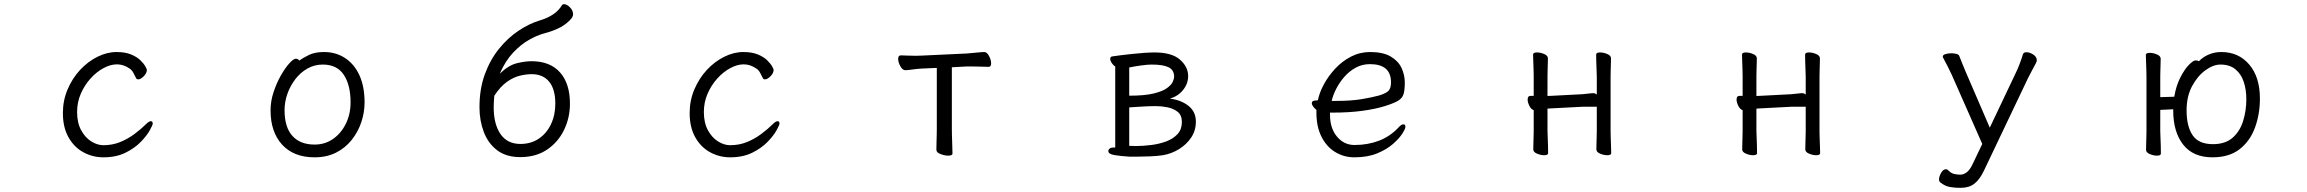

<svg xmlns="http://www.w3.org/2000/svg" viewBox="-20 -735 11040 919"><path d="M711 -143Q711 -137 697 -111.5Q683 -86 654 -56Q625 -26 580.5 -4Q536 18 475 18Q423 18 378.5 -6.5Q334 -31 307.5 -78.5Q281 -126 281 -194Q281 -254 303.5 -307Q326 -360 363 -400Q400 -440 446 -463Q492 -486 538 -486Q579 -486 607 -474.5Q635 -463 651.5 -447Q668 -431 675.5 -417.5Q683 -404 683 -401Q683 -385 668 -370Q653 -355 641 -355Q635 -355 632 -360Q625 -374 618 -387Q611 -400 600 -407Q571 -427 540 -427Q509 -427 475.5 -409Q442 -391 413.5 -359.5Q385 -328 367 -287Q349 -246 349 -199Q349 -147 368.5 -111.5Q388 -76 417 -58Q446 -40 475 -40Q518 -40 555 -55Q592 -70 623.5 -93.5Q655 -117 678 -140Q693 -155 702 -155Q711 -155 711 -143Z M1413 -445Q1433 -460 1461 -473Q1489 -486 1531 -486Q1588 -486 1632 -457Q1676 -428 1700.5 -374.5Q1725 -321 1725 -245Q1725 -197 1709.5 -150.5Q1694 -104 1663.5 -65.5Q1633 -27 1588.5 -4.5Q1544 18 1486 18Q1386 18 1330.5 -42.5Q1275 -103 1275 -207Q1275 -251 1289.5 -294.5Q1304 -338 1324.5 -374Q1345 -410 1365 -432Q1385 -454 1396 -454Q1406 -454 1413 -445ZM1486 -43Q1535 -43 1573.5 -69.5Q1612 -96 1635 -142Q1658 -188 1658 -245Q1658 -328 1625.5 -377Q1593 -426 1525 -426Q1485 -426 1451.5 -407Q1418 -388 1393.5 -356Q1369 -324 1355.5 -285.5Q1342 -247 1342 -208Q1342 -126 1379.5 -84.5Q1417 -43 1486 -43Z M2372 -382Q2413 -422 2452.5 -432Q2492 -442 2524 -442Q2613 -442 2660.5 -388.5Q2708 -335 2708 -239Q2708 -171 2679.5 -112.5Q2651 -54 2598 -18.5Q2545 17 2470 17Q2403 17 2360 -15.5Q2317 -48 2296 -102.5Q2275 -157 2275 -222Q2275 -309 2300.5 -379Q2326 -449 2368.5 -501.5Q2411 -554 2462 -588Q2513 -622 2563 -637Q2640 -660 2669 -709Q2672 -715 2680 -715Q2693 -715 2708 -700Q2723 -685 2723 -667Q2723 -658 2717 -649Q2696 -623 2664.5 -605.5Q2633 -588 2581 -574Q2551 -566 2512.5 -544.5Q2474 -523 2436.5 -483.5Q2399 -444 2372 -382ZM2346 -277Q2345 -266 2344 -251Q2343 -236 2343 -222Q2343 -141 2375.5 -93.5Q2408 -46 2471 -46Q2521 -46 2558.5 -71Q2596 -96 2617 -140Q2638 -184 2638 -239Q2638 -308 2608.5 -344Q2579 -380 2525 -380Q2500 -380 2469.5 -373Q2439 -366 2407.5 -344Q2376 -322 2346 -277Z M3711 -143Q3711 -137 3697 -111.5Q3683 -86 3654 -56Q3625 -26 3580.5 -4Q3536 18 3475 18Q3423 18 3378.5 -6.5Q3334 -31 3307.5 -78.5Q3281 -126 3281 -194Q3281 -254 3303.5 -307Q3326 -360 3363 -400Q3400 -440 3446 -463Q3492 -486 3538 -486Q3579 -486 3607 -474.5Q3635 -463 3651.5 -447Q3668 -431 3675.5 -417.5Q3683 -404 3683 -401Q3683 -385 3668 -370Q3653 -355 3641 -355Q3635 -355 3632 -360Q3625 -374 3618 -387Q3611 -400 3600 -407Q3571 -427 3540 -427Q3509 -427 3475.5 -409Q3442 -391 3413.5 -359.5Q3385 -328 3367 -287Q3349 -246 3349 -199Q3349 -147 3368.5 -111.5Q3388 -76 3417 -58Q3446 -40 3475 -40Q3518 -40 3555 -55Q3592 -70 3623.5 -93.5Q3655 -117 3678 -140Q3693 -155 3702 -155Q3711 -155 3711 -143Z M4464 -410 4396 -407Q4372 -406 4348 -402.5Q4324 -399 4313 -399Q4300 -399 4289.5 -418Q4279 -437 4279 -453Q4279 -470 4292 -470Q4300 -470 4320.5 -469Q4341 -468 4364 -468Q4372 -468 4380 -468.5Q4388 -469 4395 -469L4608 -479Q4633 -481 4657 -483.5Q4681 -486 4691 -486Q4704 -486 4714 -467Q4724 -448 4724 -432Q4724 -415 4712 -415Q4703 -415 4677.5 -416Q4652 -417 4626 -417H4609L4536 -413V-115Q4536 -109 4536.5 -86Q4537 -63 4538 -38Q4539 -13 4539 0Q4539 10 4518 10Q4502 10 4482 2.5Q4462 -5 4462 -18Q4462 -26 4462.5 -46.5Q4463 -67 4463.5 -87.5Q4464 -108 4464 -115Z M5388 15Q5340 12 5312.5 7Q5285 2 5285 -12Q5285 -19 5291.5 -24Q5298 -29 5309 -29H5318V-417Q5309 -422 5301.5 -433Q5294 -444 5294 -453Q5294 -464 5304 -465Q5315 -467 5340 -470Q5365 -473 5396 -476.5Q5427 -480 5456.5 -482Q5486 -484 5506 -484Q5589 -484 5628 -449.5Q5667 -415 5667 -371Q5667 -334 5642.5 -304Q5618 -274 5580 -263Q5634 -256 5669 -228Q5704 -200 5704 -153Q5704 -110 5681.5 -76.5Q5659 -43 5623 -21Q5587 1 5546 8Q5519 12 5482.5 13.5Q5446 15 5416 15ZM5385 -277Q5459 -277 5502 -287.5Q5545 -298 5566 -313.5Q5587 -329 5593.5 -344Q5600 -359 5600 -367Q5600 -400 5573.5 -413Q5547 -426 5492 -426Q5473 -426 5440.5 -421.5Q5408 -417 5385 -412ZM5505 -227Q5482 -227 5448 -225Q5414 -223 5385 -221V-37Q5392 -37 5399.5 -36.5Q5407 -36 5415 -36Q5452 -36 5491 -41Q5530 -46 5563 -58.5Q5596 -71 5616.5 -93.5Q5637 -116 5637 -151Q5637 -184 5616.5 -200Q5596 -216 5567.5 -221.5Q5539 -227 5515 -227Z M6346 -196V-186Q6346 -121 6379.5 -81Q6413 -41 6463 -41Q6527 -41 6580.5 -61.5Q6634 -82 6674 -125Q6681 -133 6687 -136.5Q6693 -140 6697 -140Q6707 -140 6707 -128Q6707 -119 6692.5 -96Q6678 -73 6648 -46.5Q6618 -20 6572 -1Q6526 18 6463 18Q6412 18 6370.5 -7.5Q6329 -33 6305 -81Q6281 -129 6281 -195V-209Q6272 -216 6265.5 -225Q6259 -234 6259 -241Q6259 -254 6278 -254Q6279 -254 6283 -254.5Q6287 -255 6288 -255Q6295 -291 6316.5 -331Q6338 -371 6371 -406.5Q6404 -442 6446.5 -464Q6489 -486 6538 -486Q6600 -486 6636.5 -464.5Q6673 -443 6688.5 -409.5Q6704 -376 6704 -340Q6704 -306 6698.5 -286Q6693 -266 6673 -253.5Q6653 -241 6608 -227Q6563 -213 6500.5 -204.5Q6438 -196 6359 -196ZM6374 -252Q6448 -252 6498 -260.5Q6548 -269 6581 -278Q6617 -289 6627.5 -302Q6638 -315 6638 -341Q6638 -428 6537 -428Q6500 -428 6469 -411Q6438 -394 6414.5 -367Q6391 -340 6375.5 -309.5Q6360 -279 6354 -252Z M7623 -224H7554L7400 -216Q7397 -216 7393.5 -215.5Q7390 -215 7387 -215V-108Q7387 -102 7388 -81Q7389 -60 7389.5 -37Q7390 -14 7390 -2Q7390 8 7371 8Q7355 8 7337 0.5Q7319 -7 7319 -20Q7319 -28 7319.5 -46.5Q7320 -65 7320.5 -83Q7321 -101 7321 -108V-208Q7309 -211 7300.5 -228Q7292 -245 7292 -258Q7292 -276 7305 -276H7321V-367Q7321 -377 7320.5 -398Q7320 -419 7319 -441Q7318 -463 7318 -474Q7318 -484 7337 -484Q7353 -484 7371 -476.5Q7389 -469 7389 -456Q7389 -448 7388.5 -431.5Q7388 -415 7387.5 -397Q7387 -379 7387 -367V-275Q7390 -276 7393.5 -276Q7397 -276 7399 -276L7553 -284Q7568 -285 7582.5 -287Q7597 -289 7607 -289Q7616 -289 7623 -282V-367Q7623 -377 7622 -398Q7621 -419 7620.5 -441Q7620 -463 7620 -474Q7620 -484 7639 -484Q7655 -484 7673 -476.5Q7691 -469 7691 -456Q7691 -448 7690.5 -431.5Q7690 -415 7689.5 -397Q7689 -379 7689 -367V-108Q7689 -102 7689.5 -81Q7690 -60 7691 -37Q7692 -14 7692 -2Q7692 8 7673 8Q7657 8 7639 0.5Q7621 -7 7621 -20Q7621 -28 7621.5 -46.5Q7622 -65 7622.5 -83Q7623 -101 7623 -108Z M8623 -224H8554L8400 -216Q8397 -216 8393.5 -215.5Q8390 -215 8387 -215V-108Q8387 -102 8388 -81Q8389 -60 8389.5 -37Q8390 -14 8390 -2Q8390 8 8371 8Q8355 8 8337 0.5Q8319 -7 8319 -20Q8319 -28 8319.5 -46.5Q8320 -65 8320.5 -83Q8321 -101 8321 -108V-208Q8309 -211 8300.5 -228Q8292 -245 8292 -258Q8292 -276 8305 -276H8321V-367Q8321 -377 8320.5 -398Q8320 -419 8319 -441Q8318 -463 8318 -474Q8318 -484 8337 -484Q8353 -484 8371 -476.5Q8389 -469 8389 -456Q8389 -448 8388.5 -431.5Q8388 -415 8387.5 -397Q8387 -379 8387 -367V-275Q8390 -276 8393.5 -276Q8397 -276 8399 -276L8553 -284Q8568 -285 8582.5 -287Q8597 -289 8607 -289Q8616 -289 8623 -282V-367Q8623 -377 8622 -398Q8621 -419 8620.5 -441Q8620 -463 8620 -474Q8620 -484 8639 -484Q8655 -484 8673 -476.5Q8691 -469 8691 -456Q8691 -448 8690.5 -431.5Q8690 -415 8689.5 -397Q8689 -379 8689 -367V-108Q8689 -102 8689.5 -81Q8690 -60 8691 -37Q8692 -14 8692 -2Q8692 8 8673 8Q8657 8 8639 0.5Q8621 -7 8621 -20Q8621 -28 8621.5 -46.5Q8622 -65 8622.5 -83Q8623 -101 8623 -108Z M9356 164Q9337 164 9313 160Q9289 156 9266 137Q9261 132 9261 124Q9261 110 9271 92.5Q9281 75 9294 75Q9301 75 9307 82Q9320 95 9335 98Q9350 101 9363 101Q9379 101 9394.5 89Q9410 77 9424 46L9468 -46L9322 -377Q9315 -392 9302.5 -417Q9290 -442 9281 -458Q9279 -462 9279 -464Q9279 -472 9291.5 -476Q9304 -480 9319 -480Q9333 -480 9344.5 -477Q9356 -474 9358 -467Q9365 -449 9372.5 -430.5Q9380 -412 9388 -393L9504 -124L9627 -383Q9637 -403 9646.5 -428Q9656 -453 9663 -476Q9666 -485 9680 -485Q9695 -485 9712 -474Q9729 -463 9729 -447Q9729 -441 9726 -435Q9718 -420 9707 -399.5Q9696 -379 9687 -361L9476 82Q9456 124 9430.5 144Q9405 164 9366 164Z M10382 -212 10320 -209V-106Q10320 -100 10321 -79Q10322 -58 10322.5 -35Q10323 -12 10323 0Q10323 10 10304 10Q10288 10 10270 2.5Q10252 -5 10252 -18Q10252 -26 10252.5 -44.5Q10253 -63 10253.5 -81Q10254 -99 10254 -106V-365Q10254 -375 10253.5 -396Q10253 -417 10252 -439Q10251 -461 10251 -472Q10251 -482 10270 -482Q10286 -482 10304 -474.5Q10322 -467 10322 -454Q10322 -446 10321.5 -429.5Q10321 -413 10320.5 -395Q10320 -377 10320 -365V-270L10387 -272Q10396 -325 10416 -364Q10436 -403 10457 -424.5Q10478 -446 10489 -446Q10494 -446 10498 -445Q10502 -444 10505 -442Q10524 -462 10552 -474Q10580 -486 10612 -486Q10695 -486 10746 -426Q10797 -366 10797 -263Q10797 -189 10773.5 -124.5Q10750 -60 10700 -21Q10650 18 10570 18Q10477 18 10429.5 -43Q10382 -104 10382 -206ZM10572 -45Q10631 -45 10666 -75.5Q10701 -106 10716.5 -155.5Q10732 -205 10732 -260Q10732 -306 10719.5 -343.5Q10707 -381 10679.5 -403.5Q10652 -426 10608 -426Q10574 -426 10536.5 -399Q10499 -372 10472.5 -323Q10446 -274 10446 -207Q10446 -130 10475 -87.5Q10504 -45 10572 -45Z"/></svg>

Font: Moon Stars Kai T
Style: Regular
Weight: 400
Designer: GuiWonder
Version: Version 1.101